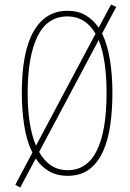

<svg xmlns="http://www.w3.org/2000/svg" viewBox="-20 -772 578 854"><path d="M480 -358Q480 -286 471 -219.5Q462 -153 439.5 -101.5Q417 -50 378.5 -20Q340 10 280 10Q232 10 197 -11Q162 -32 139 -67L70 62L48 50L124 -93Q98 -146 87.5 -215.5Q77 -285 77 -358Q77 -541 129.5 -632.5Q182 -724 280 -724Q327 -724 361 -704Q395 -684 419 -649L474 -752L497 -741L434 -623Q458 -574 469 -506Q480 -438 480 -358ZM103 -358Q103 -212 140 -124L405 -622Q360 -699 280 -699Q190 -699 146.5 -609.5Q103 -520 103 -358ZM454 -358Q454 -507 419 -594L154 -96Q200 -15 280 -15Q368 -15 411 -103Q454 -191 454 -358Z"/></svg>

Font: Noto Sans Lao UI ExtCond Thin
Style: Regular
Weight: 100
Width: 2
Designer: Monotype Design Team
Foundry: Monotype Imaging Inc.
Version: Version 2.000; ttfautohint (v1.8.4.7-5d5b)